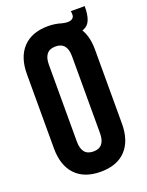

<svg xmlns="http://www.w3.org/2000/svg" viewBox="-141 -808 678 887"><g transform="rotate(-20 198.0 -364.5)"><path d="M30.8 -168V-532.2Q30.8 -616.2 74.2 -662.1Q117.7 -708 198.2 -708Q231.4 -708 263.2 -698.2Q311 -686.5 320.8 -710Q324.2 -718.8 320.8 -736.8H389.2Q389.2 -695.3 379.6 -670.7Q370.1 -646 347.2 -637.2L340.8 -634.8Q365.2 -594.2 365.2 -532.2V-168Q365.2 -84 322 -38.1Q278.8 7.8 198.2 7.8Q117.7 7.8 74.2 -38.1Q30.8 -84 30.8 -168ZM141.1 -539.1V-161.1Q141.1 -91.8 198.2 -91.8Q254.9 -91.8 254.9 -161.1V-539.1Q254.9 -607.9 198.2 -607.9Q141.1 -607.9 141.1 -539.1Z"/></g></svg>

Font: VL Bebas Neue Bold
Style: Regular
Weight: 700
Designer: Ryoichi Tsunekawa
Foundry: Ryoichi Tsunekawa
Version: Version 1.300